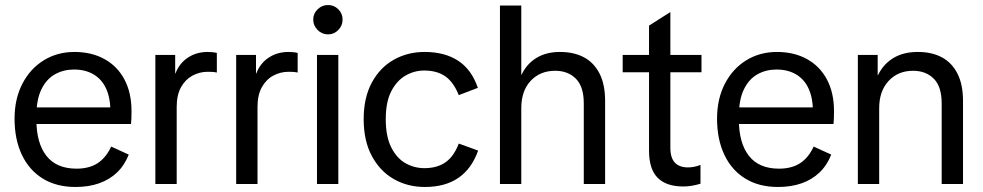

<svg xmlns="http://www.w3.org/2000/svg" viewBox="-20 -733 3915 765"><path d="M281 12Q205 12 150.5 -21.5Q96 -55 67 -116.5Q38 -178 38 -260Q38 -339 69 -399Q100 -459 154 -492.5Q208 -526 277 -526Q345 -526 396.5 -497.5Q448 -469 476 -416Q504 -363 504 -290Q504 -275 503.5 -261Q503 -247 502 -239H87V-305H451L420 -288Q420 -342 403 -379.5Q386 -417 353 -436.5Q320 -456 275 -456Q233 -456 199 -437Q165 -418 145 -377Q125 -336 125 -271V-256Q125 -163 165 -112Q205 -61 285 -61Q335 -61 368.5 -82.5Q402 -104 423 -149L493 -117Q476 -74 446 -45.5Q416 -17 374.5 -2.5Q333 12 281 12Z M599 0V-514H678V-440H679Q694 -480 728 -503Q762 -526 808 -526Q818 -526 827.5 -525Q837 -524 844 -522V-444Q834 -446 826 -446.5Q818 -447 808 -447Q775 -447 746.5 -431.5Q718 -416 701 -385Q684 -354 684 -307V0Z M921 0V-514H1000V-440H1001Q1016 -480 1050 -503Q1084 -526 1130 -526Q1140 -526 1149.5 -525Q1159 -524 1166 -522V-444Q1156 -446 1148 -446.5Q1140 -447 1130 -447Q1097 -447 1068.5 -431.5Q1040 -416 1023 -385Q1006 -354 1006 -307V0Z M1243 0V-514H1328V0ZM1287 -596Q1263 -596 1245.5 -613.5Q1228 -631 1228 -655Q1228 -679 1245.5 -696Q1263 -713 1287 -713Q1311 -713 1328 -696Q1345 -679 1345 -655Q1345 -631 1328 -613.5Q1311 -596 1287 -596Z M1673 12Q1604 12 1549 -19.5Q1494 -51 1461.5 -111.5Q1429 -172 1429 -258Q1429 -344 1461.5 -404Q1494 -464 1549 -495Q1604 -526 1672 -526Q1752 -526 1805.5 -491Q1859 -456 1884 -383L1808 -354Q1787 -406 1754 -429Q1721 -452 1670 -452Q1631 -452 1596 -432Q1561 -412 1539 -369.5Q1517 -327 1517 -258Q1517 -189 1539 -145.5Q1561 -102 1596 -82.5Q1631 -63 1671 -63Q1721 -63 1754.5 -86Q1788 -109 1808 -161L1885 -133Q1859 -60 1806 -24Q1753 12 1673 12Z M1972 0V-711H2057V-435H2058Q2078 -478 2117 -502Q2156 -526 2211 -526Q2267 -526 2307 -504.5Q2347 -483 2369 -439.5Q2391 -396 2391 -331V0H2306V-321Q2306 -388 2274.5 -419.5Q2243 -451 2192 -451Q2132 -451 2094.5 -411Q2057 -371 2057 -302V0Z M2702 10Q2635 10 2600.5 -24.5Q2566 -59 2566 -132V-631L2651 -685V-144Q2651 -104 2669 -85Q2687 -66 2721 -66Q2731 -66 2743.5 -68Q2756 -70 2771 -76V-1Q2754 4 2737.5 7Q2721 10 2702 10ZM2461 -445V-514H2775V-445Z M3080 12Q3004 12 2949.5 -21.5Q2895 -55 2866 -116.5Q2837 -178 2837 -260Q2837 -339 2868 -399Q2899 -459 2953 -492.5Q3007 -526 3076 -526Q3144 -526 3195.5 -497.5Q3247 -469 3275 -416Q3303 -363 3303 -290Q3303 -275 3302.5 -261Q3302 -247 3301 -239H2886V-305H3250L3219 -288Q3219 -342 3202 -379.5Q3185 -417 3152 -436.5Q3119 -456 3074 -456Q3032 -456 2998 -437Q2964 -418 2944 -377Q2924 -336 2924 -271V-256Q2924 -163 2964 -112Q3004 -61 3084 -61Q3134 -61 3167.5 -82.5Q3201 -104 3222 -149L3292 -117Q3275 -74 3245 -45.5Q3215 -17 3173.5 -2.5Q3132 12 3080 12Z M3732 0V-321Q3732 -388 3700.5 -419.5Q3669 -451 3618 -451Q3558 -451 3520.5 -410.5Q3483 -370 3483 -302V0H3398V-514H3477V-433H3478Q3499 -477 3539 -501.5Q3579 -526 3637 -526Q3693 -526 3733 -504.5Q3773 -483 3795 -439.5Q3817 -396 3817 -331V0Z"/></svg>

Font: TikTok Sans 24pt
Style: Regular
Weight: 400
Version: Version 4.000